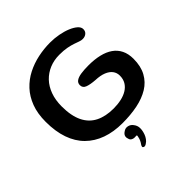

<svg xmlns="http://www.w3.org/2000/svg" viewBox="-225 -779 1171 1171"><g transform="rotate(-45 360.0 -194.0)"><path d="M358 38.5Q281.5 38.5 221 16.8Q160.5 -5 118 -47.2Q75.5 -89.5 53.5 -152.5Q31.5 -215.5 31.5 -298.5Q31.5 -370 51.8 -423.5Q72 -477 107.5 -515Q143 -553 189.2 -576.5Q235.5 -600 287.5 -611Q339.5 -622 392.5 -622Q430 -622 466 -615.2Q502 -608.5 530.8 -596.5Q559.5 -584.5 576.8 -569.2Q594 -554 594 -536.5Q594 -517.5 581 -506.8Q568 -496 548.5 -496Q536.5 -496 522.8 -501Q509 -506 490.2 -512.5Q471.5 -519 444.8 -524.2Q418 -529.5 379.5 -529.5Q333.5 -529.5 294.8 -513.5Q256 -497.5 227.2 -467.5Q198.5 -437.5 182.8 -394.2Q167 -351 167 -296Q167 -215 192.2 -163.2Q217.5 -111.5 265.8 -87.2Q314 -63 382 -63Q417.5 -63 448.2 -69.8Q479 -76.5 502 -90.8Q525 -105 538 -126.8Q551 -148.5 551 -178.5Q551 -203 537 -221.8Q523 -240.5 495.2 -251.8Q467.5 -263 426.5 -264.5Q384.5 -267.5 360.8 -276.5Q337 -285.5 337 -309.5Q337 -328.5 351.8 -339Q366.5 -349.5 394 -353.8Q421.5 -358 460 -358Q511 -358 552.2 -348.2Q593.5 -338.5 622.5 -318.2Q651.5 -298 667 -266.5Q682.5 -235 682.5 -192Q682.5 -128 658.2 -83.5Q634 -39 590.2 -12.2Q546.5 14.5 487.5 26.5Q428.5 38.5 358 38.5ZM347 233Q339 230 339.8 224Q340.5 218 345 211Q352 202 357.5 190.2Q363 178.5 364.5 169Q366.5 163 367 158.2Q367.5 153.5 365 152Q362.5 151.5 358 152Q353.5 152.5 347.5 152.5Q335.5 152.5 326 146.2Q316.5 140 314.5 128Q309.5 115.5 313.2 103.8Q317 92 331 83Q347.5 70.5 367 75Q386.5 79.5 397.5 95.5Q411.5 113 412 134.8Q412.5 156.5 403 182.5Q398 196 389.2 208Q380.5 220 370.5 226Q365 230.5 358.5 232.8Q352 235 347 233Z"/></g></svg>

Font: Gluten
Style: Regular
Weight: 400
Designer: Tyler Finck
Foundry: Etcetera Type Company
Version: Version 1.300